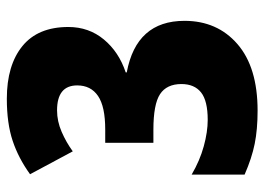

<svg xmlns="http://www.w3.org/2000/svg" viewBox="-126 -638 774 562"><g transform="rotate(-90 261.0 -357.0)"><path d="M463 -544Q463 -484 426.5 -440Q390 -396 330 -376V-373Q481 -345 481 -204Q481 -108 413 -49Q345 10 218 10Q163 10 121 1.5Q79 -7 31 -28V-183Q72 -159 114 -147.5Q156 -136 191 -136Q247 -136 271.5 -155.5Q296 -175 296 -213Q296 -256 266.5 -275.5Q237 -295 162 -295H124V-436H163Q230 -436 261 -457Q292 -478 292 -518Q292 -577 219 -577Q187 -577 156 -563.5Q125 -550 99 -531L32 -656Q79 -690 130 -707Q181 -724 253 -724Q351 -724 407 -678.5Q463 -633 463 -544Z"/></g></svg>

Font: Noto Sans Lao Condensed Black
Style: Regular
Weight: 900
Width: 3
Designer: Monotype Design Team
Foundry: Monotype Imaging Inc.
Version: Version 2.003; ttfautohint (v1.8.4.7-5d5b)